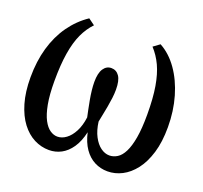

<svg xmlns="http://www.w3.org/2000/svg" viewBox="-129 -898 1121 1059"><g transform="rotate(20 431.0 -368.5)"><path d="M259.5 11Q214 11 172.2 -10.2Q130.5 -31.5 98 -74.2Q65.5 -117 46.5 -181.5Q27.5 -246 27.5 -331.5Q27.5 -426 50.2 -505.2Q73 -584.5 116.5 -645.8Q160 -707 221 -748L258.5 -720.5Q225.5 -686.5 203.2 -638.5Q181 -590.5 169.8 -522Q158.5 -453.5 158.5 -357.5Q158.5 -276.5 168.8 -222.2Q179 -168 196.2 -135.5Q213.5 -103 234.8 -88.8Q256 -74.5 278 -74.5Q304.5 -74.5 329.2 -92.8Q354 -111 372.2 -145.8Q390.5 -180.5 397 -230.5Q393 -249 388 -273.2Q383 -297.5 378 -324.8Q373 -352 370 -378.8Q367 -405.5 367 -428.5Q367 -480 384.2 -506Q401.5 -532 430 -532Q459.5 -532 476.8 -506.8Q494 -481.5 494 -428.5Q494 -405.5 490.8 -378.8Q487.5 -352 482.5 -324.8Q477.5 -297.5 472.5 -273.2Q467.5 -249 464 -230.5Q470.5 -180.5 488.8 -145.8Q507 -111 531.8 -93Q556.5 -75 583 -75Q607 -75 629 -88.8Q651 -102.5 667.5 -135Q684 -167.5 693.5 -222Q703 -276.5 703 -357.5Q703 -454 691.5 -521.8Q680 -589.5 657.8 -637Q635.5 -684.5 602 -720.5L639.5 -748Q698.5 -716 742 -654.2Q785.5 -592.5 809.8 -509.5Q834 -426.5 834 -331.5Q834 -245 814.5 -180.5Q795 -116 762 -73.5Q729 -31 688 -10Q647 11 603 11Q562 11 526.5 -7.2Q491 -25.5 465.5 -62.2Q440 -99 427.5 -154.5Q414.5 -97 389.2 -60.5Q364 -24 330.8 -6.5Q297.5 11 259.5 11Z"/></g></svg>

Font: Merriweather 24pt SemiBold
Style: Regular
Weight: 600
Designer: Eben Sorkin
Foundry: Eben Sorkin
Version: Version 2.100